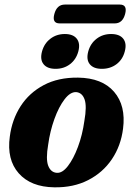

<svg xmlns="http://www.w3.org/2000/svg" viewBox="-20 -809 582 841"><path d="M322 -469Q427.5 -467.5 479.8 -406.8Q532 -346 519 -245.5Q509.5 -170 470 -111.5Q430.5 -53 366 -20Q301.5 13 217.5 11.5Q115 10 62 -50Q9 -110 23 -211Q32.5 -285 70.2 -343.8Q108 -402.5 171.5 -436.2Q235 -470 322 -469ZM228.5 -52Q253 -50 277.5 -81.8Q302 -113.5 321.5 -165.8Q341 -218 349.5 -279Q361 -344 350.5 -373.5Q340 -403 314 -405.5Q288 -407 262.8 -374Q237.5 -341 218.2 -287.5Q199 -234 191 -175.5Q180 -112 191.2 -83Q202.5 -54 228.5 -52ZM223.5 -507.5Q187 -507.5 170.8 -527.8Q154.5 -548 164 -583.5Q173.5 -618.5 200.5 -639.2Q227.5 -660 264 -660Q300.5 -660 316.5 -639.2Q332.5 -618.5 323 -583.5Q313.5 -548.5 286.8 -528Q260 -507.5 223.5 -507.5ZM426 -507.5Q389.5 -507.5 373.2 -527.8Q357 -548 366.5 -583.5Q376 -618.5 403 -639.2Q430 -660 466.5 -660Q504 -660 520 -639.2Q536 -618.5 526.5 -583.5Q517.5 -548.5 490.5 -528Q463.5 -507.5 426 -507.5ZM218 -747.5Q229 -789 264 -789H505Q539 -789 528 -747.5Q517 -706.5 482.5 -706.5H241.5Q207 -706.5 218 -747.5Z"/></svg>

Font: Fraunces 72pt Soft
Style: Bold Italic
Weight: 700
Italic angle: -16°
Version: Version 1.000;[b76b70a41]